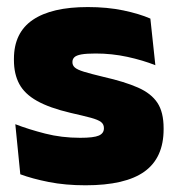

<svg xmlns="http://www.w3.org/2000/svg" viewBox="-20 -526 515 558"><path d="M228.5 12.5Q170 12.5 122 3Q74 -6.5 39 -19.5L24.5 -165Q63.5 -150 111.2 -137.8Q159 -125.5 213 -125.5Q252.5 -125.5 267.2 -132Q282 -138.5 282 -153V-154Q282 -165 273.5 -171.5Q265 -178 243.8 -183.8Q222.5 -189.5 185 -198Q123.5 -212.5 87.5 -232.8Q51.5 -253 36 -282Q20.5 -311 20.5 -351V-355Q20.5 -431 75.2 -468.2Q130 -505.5 235 -505.5Q291.5 -505.5 338.2 -495.8Q385 -486 417 -472L431.5 -336.5Q395 -351 350 -360.8Q305 -370.5 258 -370.5Q231 -370.5 216.2 -367.8Q201.5 -365 196 -359.5Q190.5 -354 190.5 -346V-345Q190.5 -336 197.5 -329.8Q204.5 -323.5 224 -317.5Q243.5 -311.5 281 -302.5Q342.5 -288.5 381 -271.5Q419.5 -254.5 437.5 -227.2Q455.5 -200 455.5 -153.5V-150.5Q455.5 -67.5 400 -27.5Q344.5 12.5 228.5 12.5Z"/></svg>

Font: Anek Odia ExtraBold
Style: Regular
Weight: 800
Designer: Yesha Goshar & Mahesh Sahu (Odia), Yesha Goshar (Latin)
Foundry: Ek Type
Version: Version 1.003